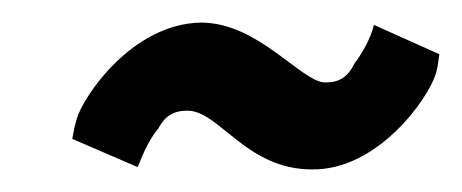

<svg xmlns="http://www.w3.org/2000/svg" viewBox="-20 -326 409 170"><path d="M44 -203 102 -178C104 -183 110 -200 120 -212C126 -223 133 -228 146 -228C174 -228 198 -176 256 -176C314 -175 359 -238 366 -261C368 -268 368 -272 369 -278L311 -304C310 -298 304 -283 294 -270C288 -258 281 -253 268 -253C247 -253 209 -306 158 -306C97 -305 54 -241 48 -221C46 -214 45 -209 44 -203Z"/></svg>

Font: Rabbid Highway Sign II Hop
Style: Obl
Weight: 400
Foundry: Cannot Into Space Fonts
Version: Version 0.277